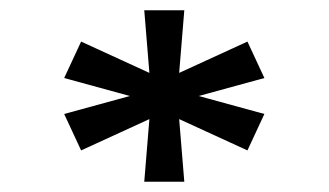

<svg xmlns="http://www.w3.org/2000/svg" viewBox="-20 -690 640 374"><path d="M339 -670H261L271 -548L138 -609L105 -538L233 -503L105 -468L138 -397L271 -458L261 -336H339L329 -458L462 -397L495 -468L367 -503L495 -538L462 -609L329 -548Z"/></svg>

Font: LT Wave Mono
Style: Regular
Weight: 400
Designer: Daniel Lyons
Version: Version 2.5 (Glyphs App)